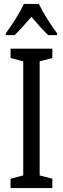

<svg xmlns="http://www.w3.org/2000/svg" viewBox="-20 -963 323 983"><path d="M179 -943H102C83 -900 46 -842 10 -793V-783H55C79 -806 110 -842 141 -877C171 -842 199 -809 227 -783H272V-793C239 -837 200 -898 179 -943ZM248 0V-48L183 -65V-649L248 -666V-714H34V-666L99 -649V-65L34 -48V0Z"/></svg>

Font: Noto Sans Arabic UI XCn
Style: Regular
Weight: 400
Width: 2
Designer: Monotype Design Team, Nadine Chahine and Nizar Qandah
Foundry: Monotype Imaging Inc.
Version: Version 2.010